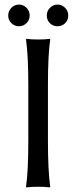

<svg xmlns="http://www.w3.org/2000/svg" viewBox="-20 -818 334 841"><path d="M104 -445Q104 -574 94 -645L96 -648Q114 -645 147 -645Q180 -645 198 -648L200 -645Q190 -579 190 -445V-200Q190 -71 200 0L198 3Q180 0 147 0Q114 0 96 3L94 0Q104 -68 104 -200ZM30 -716.5Q16 -730 16 -750Q16 -770 30 -784Q44 -798 63 -798Q82 -798 96 -784Q110 -770 110 -750Q110 -730 96 -716.5Q82 -703 63 -703Q44 -703 30 -716.5ZM198.5 -716.5Q185 -730 185 -750Q185 -770 199 -784Q213 -798 232 -798Q251 -798 265 -784Q279 -770 279 -750Q279 -730 265.5 -716.5Q252 -703 232 -703Q212 -703 198.5 -716.5Z"/></svg>

Font: Libertinus Sans
Style: Regular
Weight: 400
Designer: Philipp H. Poll
Foundry: Khaled Hosny
Version: Version 6.1